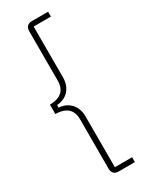

<svg xmlns="http://www.w3.org/2000/svg" viewBox="-230 -808 783 993"><g transform="rotate(-30 161.0 -311.0)"><path d="M256 138V109H153V-195C153 -257 114 -300 55 -303V-319C114 -322 153 -365 153 -427V-731H256V-760H159C134 -760 121 -746 121 -721V-425C121 -366 83 -339 24 -339V-283C83 -283 121 -256 121 -197V99C121 124 134 138 159 138Z"/></g></svg>

Font: IBM Plex Arabic ExtraLight
Style: Regular
Weight: 200
Designer: Mike Abbink, Paul van der Laan, Pieter van Rosmalen, Wael Morcos, Khajak Apelian
Foundry: Bold Monday
Version: Version 1.0